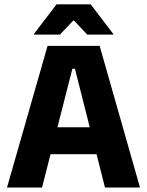

<svg xmlns="http://www.w3.org/2000/svg" viewBox="-20 -846 663 866"><path d="M11.5 0 194.5 -639H429.5L611.5 0H453.5L318 -536H306.5L169.5 0ZM167 -150.5V-272H455V-150.5ZM235 -826.5H389L491.5 -692V-690H373.5L314 -753H310L250.5 -690H132.5V-692Z"/></svg>

Font: Anek Gujarati Medium
Style: Bold
Weight: 700
Version: Version 1.003